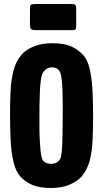

<svg xmlns="http://www.w3.org/2000/svg" viewBox="-20 -925 513 955"><path d="M129 -804V-879Q129 -896 133 -900.5Q137 -905 153 -905H331Q349 -905 354 -901.5Q359 -898 359 -880V-796Q359 -781 354.5 -778Q350 -775 334 -775H160Q141 -775 135 -780Q129 -785 129 -804ZM233 10Q176 10 141 -5Q106 -20 81 -47Q57 -74 46 -124Q35 -174 32.5 -235.5Q30 -297 30 -357Q30 -416 32.5 -471Q35 -526 47 -573Q59 -620 87 -653Q108 -677 147 -693.5Q186 -710 240 -710Q297 -710 332 -695Q367 -680 392 -653Q417 -627 427.5 -576.5Q438 -526 440.5 -465Q443 -404 443 -343Q443 -285 440.5 -229.5Q438 -174 426.5 -127.5Q415 -81 386 -47Q365 -23 326 -6.5Q287 10 233 10ZM239 -590Q211 -590 193 -563Q187 -554 183.5 -529.5Q180 -505 178.5 -473.5Q177 -442 176.5 -410Q176 -378 176 -354Q176 -329 176 -297Q176 -265 177.5 -233.5Q179 -202 181.5 -176.5Q184 -151 188 -139Q193 -123 205.5 -116.5Q218 -110 234 -110Q248 -110 258 -114.5Q268 -119 278 -132Q283 -138 286 -162.5Q289 -187 290 -220.5Q291 -254 291.5 -288Q292 -322 292 -346Q292 -371 292 -403.5Q292 -436 291 -468Q290 -500 287.5 -525Q285 -550 281 -561Q270 -590 239 -590Z"/></svg>

Font: Railroad Gothic CC
Style: Bold
Weight: 700
Designer: indestructible type*
Foundry: Cowboy Collective
Version: Version 1.000